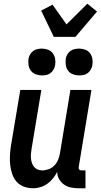

<svg xmlns="http://www.w3.org/2000/svg" viewBox="-20 -1003 541 1031"><path d="M439 8H403Q382 8 361.5 4Q341 0 324.5 -11.5Q308 -23 297.5 -41Q287 -59 287 -80Q278 -62 265 -45.5Q252 -29 234.5 -16.5Q217 -4 197 2Q177 8 158 8Q132 8 108 -1Q84 -10 68.5 -28Q53 -46 45 -70Q37 -94 34.5 -119Q32 -144 33.5 -170Q35 -196 39 -222L89 -520H202L150 -207Q148 -194 146.5 -180.5Q145 -167 146 -154Q147 -141 151 -129Q155 -117 162.5 -107.5Q170 -98 181.5 -93Q193 -88 206 -88Q224 -88 241.5 -94.5Q259 -101 272 -114.5Q285 -128 292 -145Q299 -162 302 -180L358 -520H471L403 -108Q402 -104 402.5 -100Q403 -96 405.5 -93Q408 -90 411.5 -89Q415 -88 419 -88H439ZM405 -598Q388 -598 372 -604Q356 -610 346 -623Q336 -636 333.5 -653Q331 -670 333 -687Q335 -699 341.5 -710.5Q348 -722 358.5 -729.5Q369 -737 381 -739.5Q393 -742 405 -742Q422 -742 438 -736Q454 -730 463.5 -717Q473 -704 476 -687Q479 -670 476 -653Q474 -641 467.5 -629.5Q461 -618 451 -610.5Q441 -603 429 -600.5Q417 -598 405 -598ZM205 -598Q188 -598 172 -604Q156 -610 146 -623Q136 -636 133.5 -653Q131 -670 133 -687Q135 -699 141.5 -710.5Q148 -722 158.5 -729.5Q169 -737 181 -739.5Q193 -742 205 -742Q222 -742 238 -736Q254 -730 263.5 -717Q273 -704 276 -687Q279 -670 276 -653Q274 -641 267.5 -629.5Q261 -618 251 -610.5Q241 -603 229 -600.5Q217 -598 205 -598ZM269 -805 201 -946 262 -978 337 -872 449 -983 501 -941 385 -805Z"/></svg>

Font: Iosevka Term Curly
Style: Bold Italic
Weight: 700
Italic angle: -9°
Designer: Belleve Invis
Foundry: Belleve Invis
Version: Version 32.3.0